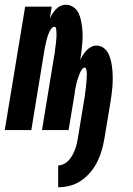

<svg xmlns="http://www.w3.org/2000/svg" viewBox="-39 -548 559 809"><path d="M206 241V149Q218 149 230 143Q242 137 250.5 127.5Q259 118 265.5 106.5Q272 95 276.5 83.5Q281 72 284 60Q287 48 289 35L315 -124Q316 -129 317 -134Q318 -139 318.5 -144.5Q319 -150 319.5 -155Q320 -160 321 -165Q322 -170 322.5 -175.5Q323 -181 323.5 -186Q324 -191 324.5 -196Q325 -201 325.5 -206Q326 -211 326 -216.5Q326 -222 326.5 -227Q327 -232 327 -237Q327 -242 326 -247Q325 -252 324 -257.5Q323 -263 318 -263Q312 -263 308 -258Q304 -253 301 -247.5Q298 -242 296 -236.5Q294 -231 292 -225Q290 -219 288 -213.5Q286 -208 284.5 -202Q283 -196 282 -190.5Q281 -185 279.5 -179Q278 -173 277 -167Q276 -161 276 -156L250 0H138L189 -311Q190 -316 191 -321.5Q192 -327 192.5 -332.5Q193 -338 193.5 -343Q194 -348 195 -353.5Q196 -359 196.5 -364.5Q197 -370 197.5 -375.5Q198 -381 198.5 -386.5Q199 -392 199 -397Q199 -402 199 -407.5Q199 -413 198.5 -418Q198 -423 197 -429Q196 -435 190 -435Q184 -435 179 -429.5Q174 -424 171 -418Q168 -412 165.5 -405.5Q163 -399 161 -393Q159 -387 157.5 -380.5Q156 -374 154.5 -367.5Q153 -361 151.5 -355Q150 -349 149 -342L93 0H-19L67 -520H179L171 -471Q176 -481 182.5 -491Q189 -501 197 -509.5Q205 -518 216 -523Q227 -528 238 -528Q255 -528 269 -519Q283 -510 290.5 -495.5Q298 -481 301.5 -465Q305 -449 307 -432.5Q309 -416 309 -399Q309 -382 307.5 -364.5Q306 -347 304 -330Q302 -313 299 -295Q304 -306 310.5 -316Q317 -326 325 -335Q333 -344 344.5 -350Q356 -356 367 -356Q385 -356 398.5 -345.5Q412 -335 419 -319.5Q426 -304 429.5 -287Q433 -270 434.5 -252.5Q436 -235 436 -217Q436 -199 434.5 -181Q433 -163 430.5 -145Q428 -127 425 -109L401 35Q397 60 390 84.5Q383 109 371.5 132.5Q360 156 342.5 177Q325 198 303 213Q281 228 256 234.5Q231 241 206 241Z"/></svg>

Font: Iosevka Heavy
Style: Italic
Weight: 900
Italic angle: -9°
Monospace: yes
Designer: Belleve Invis
Foundry: Belleve Invis
Version: Version 32.5.0; ttfautohint (v1.8.4)